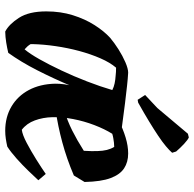

<svg xmlns="http://www.w3.org/2000/svg" viewBox="-24 -726 762 755"><g transform="rotate(90 357.5 -349.0)"><path d="M104.6 12Q75.9 -2.8 50.6 -42.1Q25.3 -81.3 25.3 -149.5Q25.3 -206 40.3 -253.8Q55.2 -301.7 79.1 -339.2Q103 -376.7 129.2 -400.6Q148.4 -416.8 174.3 -433.3Q200.2 -449.7 225.4 -460.6Q250.7 -471.5 266.4 -471.5Q290.3 -470.1 317.6 -467.1Q344.9 -464.1 386.4 -459.1Q427.9 -454.1 494.2 -445L330.8 -244.5L318.6 -247.5Q304.8 -214.2 289.1 -180.4Q273.4 -146.5 257 -114.3Q240.6 -82 223.1 -53Q205.6 -24 188.3 0Q169.6 4.5 148 8Q126.4 11.5 104.6 12ZM174.5 -64.2Q191.8 -84.5 213.4 -122.7Q235 -160.9 257.8 -209.4Q280.7 -258 300.7 -309.9Q320.8 -361.8 334.6 -409.1Q322.9 -415.2 308.6 -418.2Q294.3 -421.2 279.6 -422.1Q272 -423.1 263.3 -423.5Q254.6 -424 246.6 -423.9Q226.4 -400.4 209.8 -362.3Q193.2 -324.2 180.9 -278.7Q168.7 -233.1 161.9 -186Q155 -138.9 154 -96.3Q154 -94.3 154 -92Q154 -89.8 154 -87.8Q157.6 -81.5 163.2 -75.2Q168.9 -68.9 174.5 -64.2ZM494.9 12Q440.9 12 399.4 -12.5Q357.9 -37 334.4 -81.1Q311 -125.3 309.6 -183.9Q309.1 -220 320.2 -259.1Q331.3 -298.3 351.3 -335.1Q371.2 -372 395 -399.9Q423.6 -418.9 455.6 -435.1Q487.7 -451.2 521 -461.4Q554.4 -471.5 584.1 -471.5Q618 -471.5 642.4 -455.5Q666.9 -439.5 680.8 -402.4Q694.7 -365.3 696.1 -300.1L670.5 -257.9Q604.9 -229.9 540.2 -212.5Q475.5 -195 413.8 -186.3L414.1 -220Q456.3 -232.7 493.8 -251.5Q531.3 -270.3 573.5 -297.1Q575.4 -328.8 574.6 -350.4Q573.9 -372.1 570.1 -387.6Q566.3 -403.1 558.2 -416.6Q550.5 -416.6 541.4 -415.6Q532.4 -414.6 523.7 -413Q514.9 -411.5 506.6 -408.9Q488 -379.2 472.4 -338.6Q456.9 -298 448.6 -254.9Q440.3 -211.8 441.3 -173.4Q442.2 -136.4 454 -104.4Q465.7 -72.4 490.8 -53.2Q510.7 -55.8 542.4 -72.5Q574 -89.1 607.4 -110Q640.7 -130.9 664.5 -147.4L689.3 -118.3Q675 -102.8 652.2 -79.1Q629.4 -55.4 603.9 -32.7Q578.3 -9.9 556.9 3.8Q541.3 7.4 525.7 9.7Q510 12 494.9 12ZM372.9 -508.8 354 -538.2 405.3 -586.3 506.4 -706.4 520.9 -710Q529.6 -706.7 546 -691.6Q562.3 -676.4 576.3 -660.1L581.2 -644.4Q572.2 -633.9 555.6 -620Q539 -606 514.6 -589.7Q490.2 -573.3 457.8 -553.6Q425.4 -533.9 384.1 -510.8Z"/></g></svg>

Font: Labrada
Style: Italic
Weight: 400
Italic angle: -7°
Designer: Mercedes Jáuregui
Foundry: Omnibus-Type Team
Version: Version 1.000